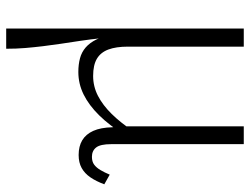

<svg xmlns="http://www.w3.org/2000/svg" viewBox="-116 -462 827 636"><g transform="rotate(90 298.0 -143.5)"><path d="M493 10Q464 10 444 -2Q424 -14 413 -38.5Q402 -63 401 -102L398 -121V-537H457V-98Q457 -62 468 -48Q479 -34 499 -34Q515 -34 525 -41.5Q535 -49 543 -62.5Q551 -76 558 -93L590 -75Q580 -48 567 -29Q554 -10 536 0Q518 10 493 10ZM134 -537V-153Q134 -114 143.5 -88.5Q153 -63 174 -50.5Q195 -38 231 -38Q266 -38 297 -54Q328 -70 357 -99.5Q386 -129 414 -171L426 -142Q395 -92 361.5 -58Q328 -24 292.5 -6.5Q257 11 218 11Q193 11 172.5 5.5Q152 0 136.5 -13.5Q121 -27 110 -49.5Q99 -72 94 -107L99 -149Q102 -103 106 -65Q110 -27 115 6Q120 39 124.5 69Q129 99 132.5 128Q136 157 138.5 186.5Q141 216 141 250H74V-537Z"/></g></svg>

Font: Roboto Serif SemiCondensed ExtraLight
Style: Regular
Weight: 250
Width: 4
Designer: Greg Gazdowicz
Foundry: Commercial Type
Version: Version 1.007